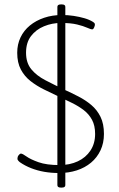

<svg xmlns="http://www.w3.org/2000/svg" viewBox="-20 -779 540 870"><path d="M256 71Q240 71 240 60V-748Q240 -759 256 -759H260Q276 -759 276 -748V60Q276 71 260 71ZM247 5Q212 5 180.5 -0.5Q149 -6 121 -17Q93 -28 70 -44Q65 -48 62 -52Q59 -56 59 -59Q59 -63 60 -67Q61 -71 63.5 -74.5Q66 -78 69 -80.5Q72 -83 75 -83Q82 -83 100 -70Q118 -57 154.5 -44Q191 -31 250 -31Q296 -31 332.5 -48Q369 -65 390 -97Q411 -129 411 -172Q411 -210 397 -236Q383 -262 359.5 -280Q336 -298 306.5 -312.5Q277 -327 247 -341Q213 -357 179.5 -373.5Q146 -390 118.5 -411.5Q91 -433 74.5 -464Q58 -495 58 -540Q58 -578 73 -609.5Q88 -641 115.5 -663.5Q143 -686 180 -698.5Q217 -711 261 -711Q288 -711 314 -707Q340 -703 362.5 -696.5Q385 -690 401 -680Q407 -676 408.5 -673.5Q410 -671 410 -666Q410 -665 409 -661.5Q408 -658 406.5 -654.5Q405 -651 403 -648.5Q401 -646 398 -646Q391 -646 374.5 -653.5Q358 -661 329.5 -668Q301 -675 256 -675Q216 -675 179.5 -660Q143 -645 120.5 -615.5Q98 -586 98 -540Q98 -494 122 -465Q146 -436 185.5 -415.5Q225 -395 271 -373Q304 -358 336 -341.5Q368 -325 394 -303Q420 -281 435.5 -249.5Q451 -218 451 -172Q451 -131 435.5 -98Q420 -65 392.5 -42Q365 -19 328 -7Q291 5 247 5Z"/></svg>

Font: Asap Thin
Style: Regular
Weight: 250
Designer: Pablo Cosgaya
Foundry: Omnibus-Type
Version: Version 3.001